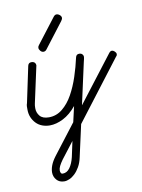

<svg xmlns="http://www.w3.org/2000/svg" viewBox="-83 -544 630 850"><g transform="rotate(-10 231.5 -119.0)"><path d="M431 -277Q437 -285 444 -285Q450 -285 456.5 -279Q463 -273 463 -267Q463 -260 458 -256L254 11L222 155Q217 179 207 196.5Q197 214 185 225.5Q173 237 160.5 242.5Q148 248 137 248Q115 248 102.5 233.5Q90 219 90 200Q90 185 96.5 168Q103 151 118 131L221 -3L237 -73Q209 -39 177.5 -23Q146 -7 117 -7Q99 -7 83 -13Q67 -19 55.5 -31Q44 -43 37.5 -58.5Q31 -74 31 -93Q31 -100 31 -107Q31 -114 34 -122L68 -283Q71 -297 84 -297Q94 -297 99 -292Q104 -287 104 -280Q104 -279 103.5 -277.5Q103 -276 103 -275L68 -114Q66 -106 66 -93Q66 -73 78.5 -58Q91 -43 119 -43Q153 -43 180 -65Q207 -87 226.5 -122Q246 -157 260 -199.5Q274 -242 283 -283Q286 -297 299 -297Q308 -297 313 -292Q318 -287 318 -280Q318 -276 316.5 -270.5Q315 -265 313 -256L272 -70ZM203 78 146 152Q136 166 130.5 177Q125 188 125 197Q125 203 127.5 208Q130 213 136 213Q155 213 168 195Q181 177 188 148ZM161 -342Q155 -333 146 -333Q138 -333 132 -340Q126 -347 126 -354Q126 -360 131 -366L217 -478Q220 -482 223.5 -484Q227 -486 230 -486Q238 -486 245 -480Q252 -474 252 -467Q252 -461 246 -453Z"/></g></svg>

Font: Gruenewald VA
Style: Regular
Weight: 400
Designer: Peter Wiegel
Foundry: Peter Wiegel, nach dem Schriftentwurf von Dr. H. Gr¸newald
Version: Version 0.007